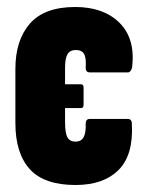

<svg xmlns="http://www.w3.org/2000/svg" viewBox="-20 -523 423 549"><path d="M196 6Q106 6 65 -39.5Q24 -85 24 -171V-326Q24 -408 65.5 -455.5Q107 -503 195 -503Q276 -503 321.5 -458Q367 -413 358 -332Q357 -325 353.5 -320.5Q350 -316 346 -316H237Q225 -316 225 -329Q227 -357 220.5 -368.5Q214 -380 197 -380Q180 -380 173 -368Q166 -356 166 -329V-282H212Q219 -282 219 -272V-224Q219 -214 212 -214H166V-174Q166 -142 173 -130Q180 -118 196 -118Q212 -118 219 -130.5Q226 -143 225 -169Q225 -183 237 -183H345Q357 -183 357 -169Q362 -80 319 -37Q276 6 196 6Z"/></svg>

Font: Sofia Sans Extra Condensed Black
Style: Regular
Weight: 900
Designer: Botio Nikoltchev, Ani Petrova
Foundry: lettersoup
Version: Version 4.101